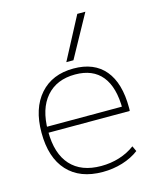

<svg xmlns="http://www.w3.org/2000/svg" viewBox="-119 -872 788 964"><g transform="rotate(-15 275.5 -390.0)"><path d="M295 10Q177 10 112.5 -60Q48 -130 48 -260Q48 -386 111.5 -458Q175 -530 286 -530Q393 -530 449 -463Q505 -396 505 -268Q505 -263 505 -259.5Q505 -256 504 -251H66V-282H483L472 -269Q472 -383 425 -441Q378 -499 286 -499Q190 -499 136 -437Q82 -375 82 -262V-257Q82 -142 137 -81.5Q192 -21 295 -21Q345 -21 390 -35Q435 -49 471 -76L484 -48Q447 -20 398 -5Q349 10 295 10ZM297 -570H260L376 -790H418Z"/></g></svg>

Font: M PLUS 2 Thin ExtraLight
Style: Regular
Weight: 250
Version: Version 1.001